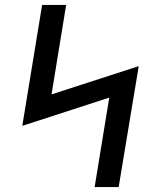

<svg xmlns="http://www.w3.org/2000/svg" viewBox="-20 -755 640 775"><path d="M362 0 421 -361 70 -247 150 -735H247L188 -374L540 -488L459 0Z"/></svg>

Font: Iosevka Aile Medium
Style: Italic
Weight: 500
Italic angle: -9°
Designer: Belleve Invis
Foundry: Belleve Invis
Version: Version 31.1.0; ttfautohint (v1.8.4)